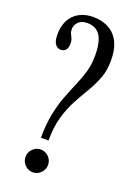

<svg xmlns="http://www.w3.org/2000/svg" viewBox="-140 -766 580 832"><g transform="rotate(20 150.0 -350.0)"><path d="M106 -141.5Q106 -205 116 -253.2Q126 -301.5 140.8 -340Q155.5 -378.5 170.2 -412.2Q185 -446 195 -480.5Q205 -515 205 -555.5Q205 -619 185.5 -648.2Q166 -677.5 125.5 -677.5Q98.5 -677.5 84.5 -662.8Q70.5 -648 70.5 -630Q70.5 -617.5 74.8 -608.8Q79 -600 83 -591.2Q87 -582.5 87 -569Q87 -547 78 -538Q69 -529 55 -529Q41 -529 30.5 -542.2Q20 -555.5 20 -587.5Q20 -625.5 34.8 -653.2Q49.5 -681 76.8 -696Q104 -711 141.5 -711Q166 -711 190 -703.8Q214 -696.5 233.8 -679.5Q253.5 -662.5 265.2 -633Q277 -603.5 277 -558.5Q277 -513.5 263.2 -477.2Q249.5 -441 229.2 -407.2Q209 -373.5 188.8 -336.2Q168.5 -299 154.8 -252Q141 -205 141 -141.5ZM123.5 11.5Q102.5 11.5 87 -4.2Q71.5 -20 71.5 -41Q71.5 -63 87 -78.2Q102.5 -93.5 123.5 -93.5Q144.5 -93.5 160 -78.2Q175.5 -63 175.5 -41Q175.5 -20 160 -4.2Q144.5 11.5 123.5 11.5Z"/></g></svg>

Font: Imbue Thin 10pt
Style: Regular
Weight: 400
Version: Version 1.102